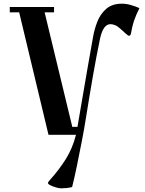

<svg xmlns="http://www.w3.org/2000/svg" viewBox="-20 -731 785 1041"><path d="M33 -664V-693H273V-664H222L372 -43H400Q414 -124 428.5 -209.5Q443 -295 457.5 -378Q472 -461 485 -533Q492 -573 508 -614Q524 -655 556 -683Q588 -711 641 -711Q664 -711 689 -704Q714 -697 736 -687Q716 -647 706 -616.5Q696 -586 691 -554Q689 -537 679 -537Q675 -537 661.5 -549Q648 -561 634 -574Q619 -588 605 -594Q591 -600 579 -600Q540 -600 523 -524Q503 -429 483.5 -317Q464 -205 446 -92Q437 -34 423.5 35.5Q410 105 396.5 170.5Q383 236 371 283Q357 287 341 288.5Q325 290 311 290Q300 290 283 285Q266 280 253 273.5Q240 267 240 261Q240 258 244 253Q248 248 253 242Q300 190 336.5 132Q373 74 392 0H243L84 -664Z"/></svg>

Font: Monomakh
Style: Regular
Weight: 400
Version: Version 1.200; ttfautohint (v1.8.4.7-5d5b)